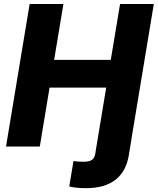

<svg xmlns="http://www.w3.org/2000/svg" viewBox="-20 -748 805 980"><path d="M333.5 203.6 355 74.2Q366.7 75.7 379.6 76.7Q392.6 77.6 405.3 77.6Q436.5 77.6 449.7 67.9Q462.9 58.1 466.3 36.1L482.4 -62H654.8L637.2 45.9Q623 128.9 568.1 170.7Q513.2 212.4 418.5 212.4Q393.6 212.4 371.8 210.2Q350.1 208 333.5 203.6ZM10.7 0 131.3 -727.5H303.7L256.3 -442.4H545.4L592.8 -727.5H765.1L644.5 0H472.2L522 -300.8H232.9L183.1 0Z"/></svg>

Font: Inter 16pt ExtraBold
Style: Italic
Weight: 800
Italic angle: -9.3988°
Version: Version 4.001;git-66647c0bb